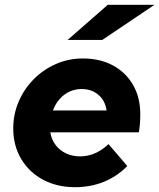

<svg xmlns="http://www.w3.org/2000/svg" viewBox="-20 -767 662 798"><path d="M292 11Q217 11 159 -20Q101 -51 68 -106.5Q35 -162 35 -233Q35 -292 57.5 -344.5Q80 -397 120 -437.5Q160 -478 212.5 -501Q265 -524 324 -524Q396 -524 449.5 -495Q503 -466 533 -414Q563 -362 563 -293Q563 -270 561.5 -251.5Q560 -233 557 -217H189Q194 -187 211 -164.5Q228 -142 254.5 -129.5Q281 -117 313 -117Q346 -117 376 -130.5Q406 -144 431 -168L509 -77Q467 -34 412 -11.5Q357 11 292 11ZM200 -308H423Q419 -336 405 -355.5Q391 -375 369.5 -386Q348 -397 319 -397Q292 -397 268.5 -386Q245 -375 227.5 -355Q210 -335 200 -308ZM261 -601 428 -747H622L405 -601Z"/></svg>

Font: Red Hat Mono
Style: Italic
Weight: 400
Italic angle: -12°
Monospace: yes
Designer: Pentagram, MCKL
Foundry: MCKL
Version: Version 1.030